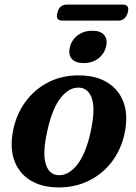

<svg xmlns="http://www.w3.org/2000/svg" viewBox="-20 -802 592 834"><path d="M327 -474.5Q397.5 -473.5 446.2 -443.8Q495 -414 515.8 -360Q536.5 -306 523 -231.5Q509 -157.5 467.8 -102Q426.5 -46.5 365 -16.5Q303.5 13.5 229.5 12Q160 11 111.8 -18.8Q63.5 -48.5 43 -102.5Q22.5 -156.5 36 -231Q50 -305 91 -360.5Q132 -416 192.8 -446Q253.5 -476 327 -474.5ZM228 -41.5Q273.5 -36 312.8 -83.2Q352 -130.5 373.5 -228.5Q394 -321 380.8 -368.5Q367.5 -416 328.5 -421Q283.5 -426 245.2 -379Q207 -332 185.5 -233.5Q165 -141.5 177.5 -94Q190 -46.5 228 -41.5ZM343.5 -528Q307 -528 291.2 -547Q275.5 -566 284 -598.5Q292 -630 318.2 -649.2Q344.5 -668.5 381 -668.5Q417.5 -668.5 433 -649.2Q448.5 -630 440.5 -598.5Q432 -566.5 406 -547.2Q380 -528 343.5 -528ZM229.5 -747.5Q238.5 -782 270.5 -782H513Q544.5 -782 535 -747.5Q525 -712.5 494 -712.5H251Q219.5 -712.5 229.5 -747.5Z"/></svg>

Font: Fraunces 9pt S000 SemiBold
Style: Italic
Weight: 600
Italic angle: -16°
Version: Version 1.000; ttfautohint (v1.8.3)